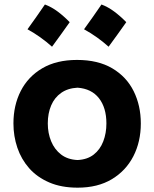

<svg xmlns="http://www.w3.org/2000/svg" viewBox="-20 -839 700 873"><path d="M332.5 -111.4Q287.7 -113.4 257.7 -136.5Q227.7 -159.6 212.5 -196.8Q197.3 -233.9 197.3 -277.7Q197.3 -323.6 212.6 -359.5Q227.8 -395.4 258.1 -416.7Q288.3 -438 332.5 -440.3Q396 -435.7 429.9 -392.5Q463.8 -349.3 463.8 -277.7Q463.8 -233.1 449.4 -195.9Q435.1 -158.8 406 -136.1Q376.8 -113.4 332.5 -111.4ZM333.3 14.3Q424.4 14.3 488.5 -24.2Q552.5 -62.6 586.4 -128.6Q620.3 -194.7 620.3 -277.7Q620.3 -358.9 587.8 -424.4Q555.3 -489.9 490.7 -528.2Q426.1 -566.5 330.1 -566.5Q236.8 -566.5 172.4 -528.7Q107.9 -490.8 74.5 -425.6Q41.1 -360.3 41.1 -277.7Q41.1 -219.9 58.9 -167.4Q76.7 -114.9 112.7 -74Q148.8 -33.2 203.8 -9.5Q258.7 14.3 333.3 14.3ZM441.4 -818.6Q422.1 -790.4 402.5 -762.4Q383 -734.4 362.1 -705.9Q393.6 -688.6 421.4 -668.6Q449.2 -648.7 473.8 -626.6Q494.8 -655.1 514.8 -683Q534.7 -710.8 554.1 -738.2Q527.7 -765.3 499.5 -786.4Q471.4 -807.4 441.4 -818.6ZM184.2 -818.6Q164.9 -790.4 145.3 -762.4Q125.8 -734.4 105 -705.9Q136.4 -688.6 164.2 -668.6Q192 -648.7 216.6 -626.6Q237.7 -655.1 257.6 -683Q277.6 -710.8 296.9 -738.2Q270.5 -765.3 242.4 -786.4Q214.2 -807.4 184.2 -818.6Z"/></svg>

Font: Pinar-VF-FD
Style: Regular
Weight: 300
Designer: Amin Abedi
Version: Version 3.0